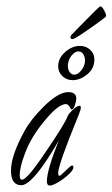

<svg xmlns="http://www.w3.org/2000/svg" viewBox="-20 -567 348 594"><path d="M134 7Q125 7 125 -6Q125 -40 162 -133Q140 -93 111 -52Q69 6 46 6Q14 6 14 -39Q14 -86 56 -162Q75 -197 114 -236Q160 -282 191 -282Q216 -282 216 -262Q216 -254 211.5 -241Q207 -228 201 -228Q200 -228 195 -237Q190 -245 184 -245Q163 -245 127 -204Q76 -146 56 -89Q41 -49 41 -25Q41 -11 48 -11Q64 -11 122 -98Q150 -139 167 -166.5Q184 -194 189 -207Q192 -215 205.5 -227.5Q219 -240 226 -240Q230 -240 230 -234Q230 -228 224 -213Q160 -57 160 -32Q160 -23 164 -23Q167 -23 183 -39Q199 -55 203 -55Q207 -55 207 -49Q207 -41 192.5 -27.5Q178 -14 160.5 -3.5Q143 7 134 7ZM205 -319Q186 -319 173 -331.5Q160 -344 160 -362Q160 -387 181.5 -406Q203 -425 227 -425Q246 -425 259 -413Q272 -401 272 -383Q272 -355 250 -337Q228 -319 205 -319ZM210 -336Q221 -336 232 -350Q243 -364 243 -380Q243 -391 237.5 -399.5Q232 -408 222 -408Q213 -408 203 -397Q193 -386 191 -372Q190 -370 190 -367Q190 -364 190 -362Q190 -352 195.5 -344Q201 -336 210 -336ZM204 -446Q198 -446 198 -452Q198 -456 202 -460Q206 -464 218.5 -477Q231 -490 246.5 -505.5Q262 -521 274 -533Q286 -545 288 -546Q292 -550 297.5 -542.5Q303 -535 306.5 -526Q310 -517 306 -514Q292 -503 269.5 -487Q247 -471 228 -458.5Q209 -446 204 -446Z"/></svg>

Font: Petemoss
Style: Regular
Weight: 400
Designer: Robert E. Leuschke
Foundry: Robert E. Leuschke
Version: Version 1.010; ttfautohint (v1.8.3)